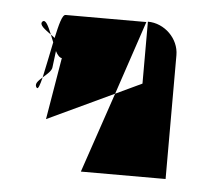

<svg xmlns="http://www.w3.org/2000/svg" viewBox="-35 -625 430 386"><g transform="rotate(5 180.5 -432.0)"><path d="M38 -436C41 -433 44 -442 48 -458C39 -450 32 -443 38 -436ZM38 -570C31 -563 45 -554 57 -545C50 -562 44 -575 38 -570ZM48 -458C56 -465 66 -473 66 -481L70 -513C74 -505 79 -500 83 -500L62 -375L196 -438L246 -587H83C76 -587 71 -566 65 -539C63 -541 60 -543 57 -545L63 -530C58 -505 52 -477 48 -458ZM141 -276H312V-526C312 -559 283 -588 249 -588V-463L196 -438Z"/></g></svg>

Font: bitstorm
Style: cn
Weight: 400
Version: Version 0.2